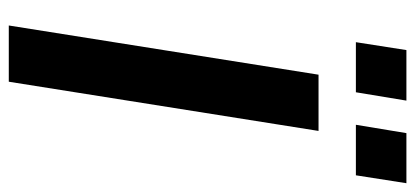

<svg xmlns="http://www.w3.org/2000/svg" viewBox="-274 -671 945 437"><g transform="rotate(90 198.5 -452.5)"><path d="M38 0 150 -705H278L166 0ZM264 -790 283 -905H397L379 -790ZM76 -790 94 -905H209L190 -790Z"/></g></svg>

Font: Nunito Sans 12pt ExtraLight
Style: Italic
Weight: 200
Italic angle: -9°
Designer: Vernon Adams
Foundry: Vernon Adams
Version: Version 3.101;gftools[0.9.27]